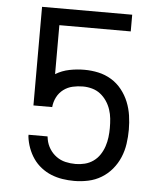

<svg xmlns="http://www.w3.org/2000/svg" viewBox="-53 -781 706 836"><g transform="rotate(5 300.0 -363.5)"><path d="M302 8Q276 8 250.5 4Q225 0 201.5 -9.5Q178 -19 157.5 -35Q137 -51 122.5 -72Q108 -93 99 -117.5Q90 -142 87 -167V-175H170L172 -162Q176 -140 188 -121Q200 -102 218 -89Q236 -76 257.5 -71Q279 -66 302 -66Q322 -66 342 -71Q362 -76 379 -88Q396 -100 407.5 -117.5Q419 -135 425.5 -154.5Q432 -174 434.5 -194.5Q437 -215 437 -235Q437 -256 435 -276Q433 -296 426.5 -315.5Q420 -335 408.5 -352Q397 -369 381 -381.5Q365 -394 345 -399.5Q325 -405 305 -405Q282 -405 260 -400Q238 -395 220 -381.5Q202 -368 191.5 -347.5Q181 -327 179 -304H97V-735H491V-662H179V-448Q207 -465 239.5 -471.5Q272 -478 305 -478Q336 -478 366 -471.5Q396 -465 422.5 -449Q449 -433 468.5 -408.5Q488 -384 499.5 -355.5Q511 -327 515.5 -296.5Q520 -266 520 -235Q520 -204 515.5 -173Q511 -142 499 -113.5Q487 -85 467 -61Q447 -37 420.5 -21Q394 -5 363.5 1.5Q333 8 302 8Z"/></g></svg>

Font: Iosevka Fixed Extended
Style: Regular
Weight: 400
Width: 7
Monospace: yes
Designer: Belleve Invis
Foundry: Belleve Invis
Version: Version 24.1.1; ttfautohint (v1.8.4)